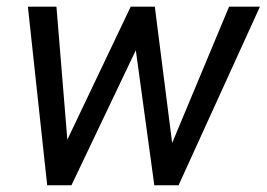

<svg xmlns="http://www.w3.org/2000/svg" viewBox="-20 -548 789 568"><path d="M489.3 -125 657.7 -528.3H749L508.3 0H436.5L381.8 -399.4L191.4 0H119.6L62.5 -528.3H147L179.2 -134.8L366.7 -528.3H438Z"/></svg>

Font: RobotoDraft
Style: Italic
Weight: 400
Italic angle: -12°
Version: Version 2.001101; 2014